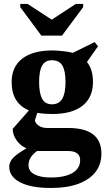

<svg xmlns="http://www.w3.org/2000/svg" viewBox="-20 -725 540 966"><path d="M125.5 -169.4Q38.6 -206.1 38.6 -312.5Q38.6 -388.7 91.8 -429.9Q145 -471.2 244.1 -471.2Q265.1 -471.2 298.1 -467.5Q331.1 -463.9 346.2 -459L456.1 -513.2L473.1 -492.2L417.5 -413.1Q447.8 -376 447.8 -312.5Q447.8 -234.9 395.3 -193.1Q342.8 -151.4 242.2 -151.4Q203.6 -151.4 167.5 -157.2L155.8 -120.1Q156.7 -106 173.8 -93.5Q190.9 -81.1 215.8 -81.1H322.8Q490.2 -81.1 490.2 47.9Q490.2 101.1 461.2 139.4Q432.1 177.7 375.7 199.2Q319.3 220.7 235.4 220.7Q135.7 220.7 81.1 192.1Q26.4 163.6 26.4 113.8Q26.4 91.8 44.2 71.3Q62 50.8 113.3 21Q84.5 9.8 64.2 -18.1Q43.9 -45.9 43.9 -76.7ZM383.3 81.1Q383.3 34.7 321.3 34.7H166.5Q123.5 65.9 123.5 105.5Q123.5 136.7 153.6 152.3Q183.6 168 235.8 168Q306.6 168 345 145Q383.3 122.1 383.3 81.1ZM241.2 -200.2Q277.3 -200.2 293.5 -228.3Q309.6 -256.3 309.6 -312.5Q309.6 -368.7 293.7 -395.3Q277.8 -421.9 241.2 -421.9Q207.5 -421.9 192.1 -395.3Q176.8 -368.7 176.8 -312.5Q176.8 -256.3 191.9 -228.3Q207 -200.2 241.2 -200.2ZM398.4 -705.1V-689L292 -545.9H188L82 -689V-705.1H119.1L240.2 -626L361.3 -705.1Z"/></svg>

Font: Tinos
Style: Bold
Weight: 700
Designer: Steve Matteson
Foundry: Monotype Imaging Inc.
Version: Version 1.23